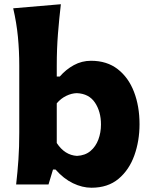

<svg xmlns="http://www.w3.org/2000/svg" viewBox="-20 -860 707 895"><path d="M406.2 15.1Q363.8 15.1 320.1 -5.9Q276.4 -26.9 238.8 -69.8H227.1L206.1 0H55.2Q62 -59.6 65.9 -116.2Q69.8 -172.9 69.8 -242.2V-554.2Q69.8 -622.6 63.5 -688.5Q57.1 -754.4 41.5 -821.3L263.7 -840.3Q255.9 -773.9 250.2 -702.9Q244.6 -631.8 244.6 -554.2V-503.4H258.8Q287.1 -536.1 324.2 -556.4Q361.3 -576.7 404.3 -576.7Q478.5 -576.7 528.8 -537.6Q579.1 -498.5 604.7 -431.6Q630.4 -364.7 630.4 -281.2Q630.4 -203.1 606.2 -135.5Q582 -67.9 532.5 -26.4Q482.9 15.1 406.2 15.1ZM338.9 -133.3Q377 -135.3 401.6 -156Q426.3 -176.8 438.5 -209.5Q450.7 -242.2 450.7 -279.8Q450.7 -339.4 422.9 -381.3Q395 -423.3 338.4 -425.8Q314 -425.3 289.1 -413.3Q264.2 -401.4 244.6 -378.4V-193.4Q281.7 -136.7 338.9 -133.3Z"/></svg>

Font: Pinar-DS1-FD Bold
Style: Regular
Weight: 700
Designer: Amin Abedi
Version: Version 2.000